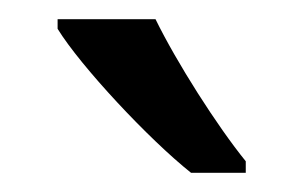

<svg xmlns="http://www.w3.org/2000/svg" viewBox="-20 -852 316 200"><path d="M142 -832H40V-822C64 -783 135 -707 179 -672H236V-684C206 -721 164 -787 142 -832Z"/></svg>

Font: Noto Sans Malayalam UI SemiCondensed
Style: Regular
Weight: 400
Width: 4
Designer: Jelle Bosma - Monotype Design Team
Foundry: Monotype Imaging Inc.
Version: Version 2.104